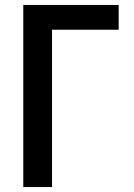

<svg xmlns="http://www.w3.org/2000/svg" viewBox="-20 -755 540 775"><path d="M74 0H190V-635H459V-735H74Z"/></svg>

Font: Iosevka SS09
Style: Bold
Weight: 700
Monospace: yes
Designer: Belleve Invis
Foundry: Belleve Invis
Version: Version 5.2.1; ttfautohint (v1.8.3)